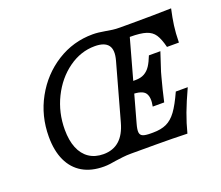

<svg xmlns="http://www.w3.org/2000/svg" viewBox="-103 -730 1023 889"><g transform="rotate(-20 409.0 -285.0)"><path d="M75.8 -205.6Q75.8 -308.1 123.4 -394.4Q171 -480.6 251.6 -531.5Q332.3 -582.3 428.2 -582.3Q454.8 -582.3 490.3 -575.8Q508.1 -572.6 523 -570.6Q537.9 -568.5 558.9 -568.5H616.9Q721 -568.5 811.3 -571Q801.6 -527.4 796.8 -492.3Q791.9 -457.3 791.1 -409.7H732.3Q721.8 -451.6 707.7 -473Q693.5 -494.4 666.1 -503.2Q638.7 -512.1 587.9 -512.1H586.3L479 -125Q471 -96.8 472.6 -83.1Q474.2 -69.4 486.3 -64.1Q498.4 -58.9 525.8 -58.9H536.3Q575.8 -58.9 602.8 -71.4Q629.8 -83.9 652 -114.1Q674.2 -144.4 700 -201.6H758.9Q730.6 -140.3 713.3 -94Q696 -47.6 683.9 0Q611.3 -2.4 529.8 -2.4H407.3Q385.5 -2.4 365.3 0Q345.2 2.4 328.2 4.8Q314.5 7.3 299.6 9.3Q284.7 11.3 269.4 11.3Q207.3 11.3 164.1 -14.1Q121 -39.5 98.4 -87.9Q75.8 -136.3 75.8 -205.6ZM412.1 -154.8 488.7 -430.6Q502.4 -479.8 484.7 -503.6Q466.9 -527.4 418.5 -527.4Q349.2 -527.4 288.7 -483.9Q228.2 -440.3 192.3 -367.7Q156.5 -295.2 156.5 -211.3Q156.5 -158.1 171.8 -120.6Q187.1 -83.1 216.5 -63.3Q246 -43.5 287.1 -43.5Q334.7 -43.5 365.7 -71Q396.8 -98.4 412.1 -154.8ZM508.1 -315.3H599.2L583.1 -258.9H492.7ZM502.4 -258.9 542.7 -315.3Q569.4 -315.3 587.1 -325.4Q604.8 -335.5 616.9 -354Q629 -372.6 640.3 -401.6H696.8Q680.6 -354 666.9 -310.5L660.5 -287.1Q646 -233.9 632.3 -172.6H575.8Q584.7 -216.1 570.2 -237.5Q555.6 -258.9 502.4 -258.9Z"/></g></svg>

Font: Playfair Micro SmCond SmLight
Style: Italic
Weight: 360
Width: 4
Italic angle: -15.6°
Designer: Claus Eggers Sørensen
Foundry: Claus Eggers Sørensen
Version: Version 2.203;Glyphs 3.3 (3326)